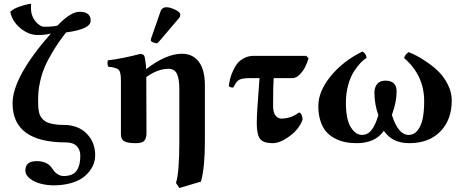

<svg xmlns="http://www.w3.org/2000/svg" viewBox="-20 -718 2357 976"><path d="M170.9 -540Q126 -540 84 -574.5Q42 -608.9 32.2 -658.2Q46.4 -672.4 76.2 -683.3Q106 -694.3 128.9 -698.2H138.2Q137.2 -692.4 137.2 -678.2Q137.2 -638.2 159.9 -610.1Q182.6 -582 206.1 -582Q249 -582 272 -587.9Q338.9 -658.2 384.8 -658.2Q440.9 -658.2 440.9 -612.8Q440.9 -569.3 315.9 -553.2Q277.3 -503.9 249.8 -458Q222.2 -412.1 207.8 -378.4Q193.4 -344.7 185.3 -309.6Q177.2 -274.4 175.5 -252.7Q173.8 -231 173.8 -203.1Q173.8 -185.5 174.6 -174.3Q175.3 -163.1 178 -149.2Q180.7 -135.3 186 -126.5Q191.4 -117.7 200.7 -108.6Q210 -99.6 223.6 -94.5Q237.3 -89.4 257.3 -86.2Q277.3 -83 303.2 -83Q377.4 -83 420.7 -38.8Q463.9 5.4 463.9 71.8Q463.9 90.3 458 109.6Q452.1 128.9 436.8 149.9Q421.4 170.9 398.4 187Q375.5 203.1 337.4 213.6Q299.3 224.1 252 224.1Q218.3 224.1 186 215.6Q153.8 207 131.3 189.2Q108.9 171.4 108.9 148.9Q108.9 101.1 166 101.1Q217.3 101.1 241.2 132.8Q250.5 146.5 257.1 154.3Q263.7 162.1 276.4 169.4Q289.1 176.8 304.2 176.8Q328.6 176.8 345.7 168.9Q362.8 161.1 371.8 146.2Q380.9 131.3 384.5 113.8Q388.2 96.2 388.2 73.2Q388.2 43 369.9 24.4Q351.6 5.9 314.9 5.9Q43.9 5.9 43.9 -192.9Q43.9 -326.2 238.8 -547.9Q213.9 -540 170.9 -540Z M594.7 -35.2V-309.1Q594.7 -351.6 583.3 -363.3Q571.8 -375 529.8 -378.9Q524.4 -393.1 527.8 -411.1Q606 -420.9 692.4 -443.8Q712.9 -443.8 715.8 -426.8Q722.7 -391.6 722.7 -366.2Q824.7 -444.8 904.8 -444.8Q959.5 -444.8 990.5 -404.3Q1021.5 -363.8 1021.5 -284.2V0Q1021.5 134.8 1001.5 205.1L891.6 237.8L874.5 211.9Q891.6 161.1 891.6 0V-267.1Q891.6 -316.9 879.4 -342.5Q867.2 -368.2 836.4 -368.2Q782.2 -368.2 723.6 -326.2L724.6 -43Q724.6 -15.6 713.9 -2.9Q703.1 9.8 671.4 9.8Q627.9 9.8 611.3 -0.2Q594.7 -10.3 594.7 -35.2ZM825.7 -681.2Q843.8 -681.2 870.1 -668.9Q896.5 -656.7 896.5 -643.1Q896.5 -633.8 891.6 -627.9L787.6 -505.9Q781.7 -498 776.4 -498Q769.5 -498 758.1 -502.7Q746.6 -507.3 746.6 -512.2Q746.6 -518.1 747.6 -521L797.4 -664.1Q797.9 -665 799.1 -667Q800.3 -668.9 800.8 -669.9Q810.5 -681.2 825.7 -681.2Z M1299.3 -320.8H1250Q1211.9 -320.8 1196.5 -312.7Q1181.2 -304.7 1166 -272.9Q1148.4 -272.9 1143.1 -280.8Q1145.5 -299.3 1149.9 -317.4Q1154.3 -335.4 1164.1 -357.4Q1173.8 -379.4 1187 -395.8Q1200.2 -412.1 1221.9 -423.1Q1243.7 -434.1 1270 -434.1H1537.1L1548.3 -421.9Q1542 -399.4 1531.5 -378.2Q1521 -356.9 1503.2 -338.9Q1485.4 -320.8 1466.3 -320.8H1371.1Q1368.2 -284.7 1368.2 -178.2Q1368.2 -147.9 1380.1 -131.6Q1392.1 -115.2 1410.2 -115.2Q1458.5 -115.2 1500 -146Q1507.8 -145.5 1512.9 -134.5Q1518.1 -123.5 1518.1 -109.9Q1501 -61.5 1452.4 -25.9Q1403.8 9.8 1366.2 9.8Q1318.8 9.8 1302 -12Q1285.2 -33.7 1285.2 -91.8Q1285.2 -145.5 1299.3 -320.8Z M2276.4 -207Q2276.4 -109.4 2218.5 -49.8Q2160.6 9.8 2060.1 9.8Q1973.6 9.8 1931.2 -53.2Q1887.7 9.8 1793 9.8Q1761.2 9.8 1734.1 4.2Q1707 -1.5 1681.4 -14.9Q1655.8 -28.3 1637.7 -49.3Q1619.6 -70.3 1608.9 -103.5Q1598.1 -136.7 1598.1 -179.2Q1598.1 -252.9 1660.2 -329.8Q1722.2 -406.7 1822.3 -456.1Q1841.8 -445.8 1843.3 -422.9Q1829.6 -416 1813.5 -399.2Q1797.4 -382.3 1779.5 -355.2Q1761.7 -328.1 1750 -285.9Q1738.3 -243.7 1738.3 -195.8Q1738.3 -112.3 1762.7 -72.3Q1787.1 -32.2 1820.3 -32.2Q1848.6 -32.2 1868.4 -56.6Q1888.2 -81.1 1903.3 -132.8Q1883.3 -189 1883.3 -247.1Q1883.3 -273.4 1897 -290.8Q1910.6 -308.1 1939 -308.1Q1996.1 -308.1 1996.1 -252.9Q1996.1 -198.7 1972.2 -133.8Q2003.9 -32.2 2057.1 -32.2Q2085.4 -32.2 2103.8 -56.4Q2122.1 -80.6 2129.2 -117.4Q2136.2 -154.3 2136.2 -204.1Q2136.2 -335 2034.2 -422.9Q2037.6 -439.5 2057.1 -453.1Q2076.7 -445.3 2098.6 -434.1Q2120.6 -422.9 2154.1 -399.7Q2187.5 -376.5 2213.1 -350.3Q2238.8 -324.2 2257.6 -285.9Q2276.4 -247.6 2276.4 -207Z"/></svg>

Font: Common Serif
Style: Bold
Weight: 700
Designer: Philipp H. Poll, Khaled Hosny
Foundry: Stefan Peev, Context Ltd.
Version: Version 1.026